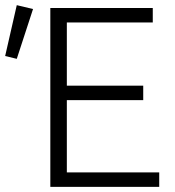

<svg xmlns="http://www.w3.org/2000/svg" viewBox="-35 -724 677 744"><path d="M160 0V-693H557V-637H224V-392H520V-336H224V-56H582V0ZM30 -496 -15 -507 30 -704 93 -689Z"/></svg>

Font: Ubuntu Sans Light
Style: Regular
Weight: 300
Designer: Dalton Maag Ltd
Foundry: Dalton Maag Ltd
Version: Version 1.006; ttfautohint (v1.8.4.7-5d5b)